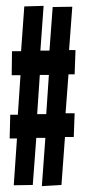

<svg xmlns="http://www.w3.org/2000/svg" viewBox="-20 -646 290 656"><path d="M123 -10 135 -175H104L92 -14L27 -13L38 -173H13L15 -254H41L50 -389H20L21 -471H52L63 -624L129 -626L118 -473H149L160 -622L227 -623L216 -475H238L235 -392H214L204 -259H235L232 -178H202L190 -14ZM107 -256H138L147 -390H116Z"/></svg>

Font: Inconsolata UltraCondensed Black
Style: Regular
Weight: 900
Width: 1
Monospace: yes
Designer: Raph Levien, Cyreal, Brenton Simpson
Foundry: Raph Levien, Cyreal, Google
Version: Version 3.001; ttfautohint (v1.8.2.53-6de2)